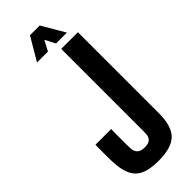

<svg xmlns="http://www.w3.org/2000/svg" viewBox="-314 -1008 1049 1049"><g transform="rotate(-45 211.0 -483.0)"><path d="M201.5 9Q135 9 96 -9.5Q57 -28 39.5 -68.5Q22 -109 20.5 -174.5Q20 -203 20 -235.8Q20 -268.5 20.5 -297.5H142Q141.5 -277 141.2 -250.5Q141 -224 141.2 -197.8Q141.5 -171.5 142 -151Q143 -124 157.2 -110.2Q171.5 -96.5 201.5 -96.5Q232 -96.5 245.2 -110.2Q258.5 -124 258.5 -151V-800H387.5V-174.5Q387.5 -76 345.8 -33.5Q304 9 201.5 9ZM112.5 -841 190.5 -973.5H266L343.5 -841H259.5L228.5 -900.5L197 -841Z"/></g></svg>

Font: Big Shoulders Display Thin ExtraBold
Style: Regular
Weight: 800
Version: Version 2.002